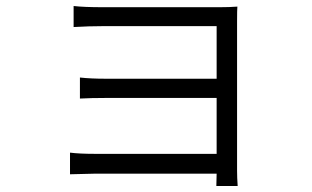

<svg xmlns="http://www.w3.org/2000/svg" viewBox="-20 -566 1040 639"><path d="M213 -58Q245 -54 294 -54H701V-240H332Q284 -240 246 -238V-308Q282 -304 332 -304H701V-479H323Q276 -479 225 -476V-546Q259 -542 323 -542H711Q744 -542 770 -544Q769 -534 769 -496V2Q769 25 771 53H700L701 12H295L213 14Z"/></svg>

Font: Source Han Sans CN Normal
Style: Regular
Weight: 350
Designer: Ryoko NISHIZUKA 西塚涼子 (kana, bopomofo & ideographs); Paul D. Hunt (Latin, Greek & Cyrillic); Sandoll Communications 산돌커뮤니
Foundry: Adobe
Version: Version 2.004;hotconv 1.0.118;makeotfexe 2.5.65603